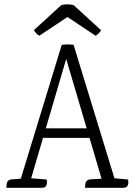

<svg xmlns="http://www.w3.org/2000/svg" viewBox="-20 -888 637 908"><path d="M127 -45 201 -39Q202 -34 202 -24.5Q202 -15 197 -7.5Q192 0 178 0H10Q11 -5 11 -14Q11 -23 16.5 -31Q22 -39 38 -40L78 -43ZM522 -45 586 -39Q587 -34 587 -24.5Q587 -15 582 -7.5Q577 0 563 0H382Q383 -5 383 -14Q383 -23 388.5 -31Q394 -39 410 -40L460 -43ZM167 -281H420V-236H167ZM473 0 281 -650H305L120 -20L72 -22L272 -676Q286 -678 300 -678Q314 -678 328 -676L535 0ZM328 -864 458 -745Q454 -738 447.5 -731Q441 -724 432 -719L276 -823H322L166 -719Q157 -724 151 -731Q145 -738 140 -745L270 -864Q284 -868 300.5 -867.5Q317 -867 328 -864Z"/></svg>

Font: Karma Variable Light
Style: Regular
Weight: 300
Designer: Joana Correia
Foundry: Indian Type Foundry
Version: Version 3.000